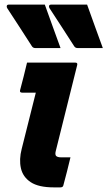

<svg xmlns="http://www.w3.org/2000/svg" viewBox="-20 -811 465 831"><path d="M174 -791Q191 -743 208 -696.5Q225 -650 242 -603H133Q123 -603 118 -611Q88 -658 63.5 -695.5Q39 -733 11 -776Q8 -781 9.5 -786Q11 -791 18 -791ZM357 -791Q374 -743 391 -696.5Q408 -650 425 -603H316Q306 -603 301 -611Q271 -658 246.5 -695.5Q222 -733 194 -776Q191 -781 192.5 -786Q194 -791 201 -791ZM97 -540H306Q317 -540 314 -529Q291 -437 268 -344.5Q245 -252 222 -160Q217 -142 223 -136Q229 -130 245 -130H285Q278 -101 270 -69Q262 -37 254 -8Q252 0 241 0H213Q147 0 113 -22.5Q79 -45 70.5 -83Q62 -121 74 -167Q89 -228 104.5 -288.5Q120 -349 135 -410H76Q64 -410 67 -421Q75 -450 82.5 -480.5Q90 -511 97 -540Z"/></svg>

Font: Recursive Sn Lnr St XBd
Style: Italic
Weight: 800
Italic angle: -15°
Version: Version 1.079;hotconv 1.0.112;makeotfexe 2.5.65598; ttfautoh